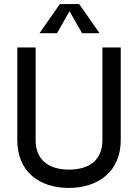

<svg xmlns="http://www.w3.org/2000/svg" viewBox="-20 -913 678 943"><path d="M369 -893H274L174 -750H260L321.5 -857.9L383 -750H469ZM573 -680H483V-225C483 -122 413 -80 319 -80C226 -80 155 -122 155 -224V-680H65V-224C65 -71 172 10 318 10C464 10 573 -72 573 -225Z"/></svg>

Font: Glacial Indifference
Style: Medium
Weight: 500
Version: Version 1.001